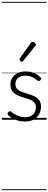

<svg xmlns="http://www.w3.org/2000/svg" viewBox="-20 -1287 521 2064"><path d="M249 19Q203 19 167 7.5Q131 -4 105 -20.5Q79 -37 67 -50Q60 -58 61.5 -65.5Q63 -73 70 -83Q78 -91 85.5 -91.5Q93 -92 101 -85Q133 -59 170 -43Q207 -27 252 -27Q287 -27 312.5 -40.5Q338 -54 352 -78Q366 -102 366 -133Q366 -169 346 -188.5Q326 -208 295 -219Q264 -230 229.5 -240Q195 -250 163.5 -265Q132 -280 112 -307Q92 -334 92 -380Q92 -420 112 -451Q132 -482 169 -500.5Q206 -519 256 -519Q293 -519 324 -509.5Q355 -500 378.5 -485Q402 -470 417 -454Q424 -446 422 -439Q420 -432 413 -424Q407 -417 398.5 -417Q390 -417 382 -423Q350 -447 321 -460Q292 -473 253 -473Q201 -473 173.5 -449Q146 -425 146 -385Q146 -350 165.5 -330Q185 -310 216.5 -298.5Q248 -287 283.5 -277Q319 -267 350 -252Q381 -237 401 -210.5Q421 -184 421 -138Q421 -100 402.5 -63.5Q384 -27 346.5 -4Q309 19 249 19ZM215 -623Q208 -623 198.5 -631Q189 -639 189 -647Q189 -649 190 -651.5Q191 -654 193 -659L312 -827Q316 -833 320 -835Q324 -837 329 -837Q336 -837 344.5 -832Q353 -827 359.5 -820.5Q366 -814 366 -807Q366 -803 364.5 -800Q363 -797 359 -793L229 -632Q222 -623 215 -623ZM0 747H481V757H0ZM0 -20H481V0H0ZM0 -505H481V-500H0ZM0 -1267H481V-1257H0Z"/></svg>

Font: Playwrite VN Guides
Style: Regular
Weight: 400
Designer: Veronika Burian, José Scaglione
Foundry: TypeTogether
Version: Version 1.003